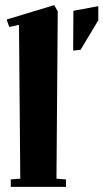

<svg xmlns="http://www.w3.org/2000/svg" viewBox="-20 -728 403 748"><path d="M22 -29 59 -32 54 -631 16 -623 6 -652 191 -708 205 -684 200 -32 237 -29V0H22ZM266 -686 363 -704V-649L294 -534L265 -531Z"/></svg>

Font: Rakkas
Style: Regular
Weight: 400
Designer: Zeynep Akay
Foundry: Zeynep Akay
Version: Version 2.000